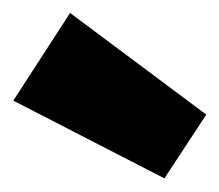

<svg xmlns="http://www.w3.org/2000/svg" viewBox="-42 -892 330 289"><path d="M63.5 -872.5 268.5 -719.5 205.5 -623.5 -22 -740.5Z"/></svg>

Font: Hepta Slab ExtraBold
Style: Regular
Weight: 800
Designer: Michael LaGattuta
Foundry: Michael LaGattuta
Version: Version 1.102